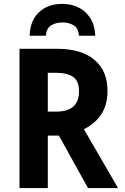

<svg xmlns="http://www.w3.org/2000/svg" viewBox="-20 -964 640 984"><path d="M298 -944Q225 -944 179.5 -901Q134 -858 132 -781H215Q218 -819 242 -834Q266 -849 300 -849Q332 -849 356.5 -835Q381 -821 385 -781H468Q466 -855 419.5 -899.5Q373 -944 298 -944ZM225 -591H265Q324 -591 354.5 -570Q385 -549 385 -496Q385 -392 268 -392H225ZM225 0V-269H282L431 0H585L410 -302Q466 -329 498.5 -377.5Q531 -426 531 -499Q531 -600 464.5 -657Q398 -714 271 -714H80V0Z"/></svg>

Font: Noto Sans Mono UI
Style: Bold
Weight: 700
Designer: Monotype Design team
Foundry: Monotype Imaging Inc.
Version: 1.000